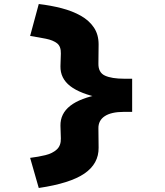

<svg xmlns="http://www.w3.org/2000/svg" viewBox="-20 -728 820 956"><path d="M173 208 130 58Q171 53 206 44.5Q241 36 262.5 16.5Q284 -3 283 -39L281 -102Q280 -162 329.5 -201Q379 -240 482 -259V-240Q379 -261 329.5 -299.5Q280 -338 281 -398L283 -461Q284 -497 264 -512.5Q244 -528 209 -535Q174 -542 130 -549L173 -708Q233 -701 287 -687Q341 -673 382.5 -649.5Q424 -626 447.5 -591Q471 -556 471 -507L470 -412Q469 -367 502.5 -351.5Q536 -336 599 -336H638V-171H597Q534 -171 501.5 -149.5Q469 -128 470 -88L471 7Q472 87 400.5 136Q329 185 173 208Z"/></svg>

Font: Lexend Zetta ExtraBold
Style: Regular
Weight: 800
Designer: Bonnie Shaver-Troup, Thomas Jockin
Foundry: Lexend
Version: Version 1.007